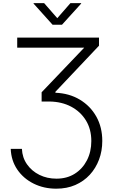

<svg xmlns="http://www.w3.org/2000/svg" viewBox="-20 -962 717 1198"><path d="M46.9 -33.2H116.7Q119.1 21.5 148.7 63.5Q178.2 105.5 226.1 129.2Q273.9 152.8 332 152.8Q397.5 152.8 446.3 122.1Q495.1 91.3 522.5 38.1Q549.8 -15.1 549.8 -82Q549.8 -155.3 516.4 -210.2Q482.9 -265.1 424.1 -296.4Q365.2 -327.6 288.1 -328.6H239.7V-386.2L505.9 -665V-664.6H87.4V-727.5H597.7V-676.8L325.7 -389.2V-383.3Q412.1 -379.9 478 -340.3Q543.9 -300.8 581.1 -234.4Q618.2 -168 618.2 -82.5Q618.2 -20 597.9 33.9Q577.6 87.9 540 128.7Q502.4 169.4 449.7 192.4Q397 215.3 331.1 215.3Q253.4 215.3 189.7 183.6Q126 151.9 87.9 95.9Q49.8 40 46.9 -33.2ZM255.4 -942.4 337.4 -848.6 419.4 -942.4H486.3V-939.5L366.7 -807.6H308.1L189.5 -939.5V-942.4Z"/></svg>

Font: Inter 18pt Light
Style: Regular
Weight: 300
Designer: Rasmus Andersson
Foundry: rsms
Version: Version 4.001;git-66647c0bb